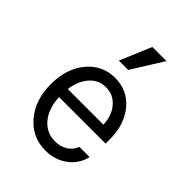

<svg xmlns="http://www.w3.org/2000/svg" viewBox="-233 -936 1066 1066"><g transform="rotate(45 300.0 -403.5)"><path d="M159.2 -253.9Q163.6 -167 206.5 -115.5Q249.5 -64 317.9 -64Q359.9 -64 391.4 -84.2Q422.9 -104.5 435.1 -138.2H515.1Q500 -71.8 445.1 -31Q390.1 9.8 315.9 9.8Q210.9 9.8 143.6 -69.6Q76.2 -148.9 76.2 -272.9Q76.2 -394.5 140.4 -472.2Q204.6 -549.8 305.2 -549.8Q402.3 -549.8 463.6 -476.3Q524.9 -402.8 524.9 -286.1V-253.9ZM305.2 -477.1Q249 -477.1 210.9 -434.8Q172.9 -392.6 162.1 -319.8H441.9Q439 -390.6 400.9 -433.8Q362.8 -477.1 305.2 -477.1ZM439.9 -816.9 324.2 -631.8H251L329.1 -816.9Z"/></g></svg>

Font: CommitMono
Style: Regular
Weight: 400
Monospace: yes
Designer: Eigil Nikolajsen
Foundry: Eigil Nikolajsen
Version: Version 1.143